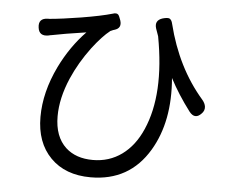

<svg xmlns="http://www.w3.org/2000/svg" viewBox="-53 -782 1032 880"><g transform="rotate(5 463.0 -341.5)"><path d="M395 38Q278 38 210 -31Q142 -100 142 -218Q142 -332 200 -452Q248 -550 318 -622Q216 -607 157 -595Q156 -595 153 -594.5Q150 -594 148 -593Q103 -584 98 -625Q92 -668 137 -669Q141 -669 144 -669Q202 -674 288 -688Q379 -703 431 -718Q448 -724 456 -716Q461 -711 468 -690Q479 -655 445 -645Q440 -644 432 -640Q428 -639 427 -638Q391 -610 346 -551Q293 -480 260 -404Q220 -311 220 -228Q220 -134 273 -85Q320 -42 398 -42Q473 -42 531 -84Q589 -126 623 -204Q696 -370 647 -633Q639 -655 635 -667Q623 -704 660 -716Q681 -722 691 -719Q702 -714 706 -695Q755 -498 873 -362Q887 -346 889 -330Q891 -312 877 -298Q848 -267 821 -301Q765 -375 727 -448Q744 -249 663 -113Q573 38 395 38Z"/></g></svg>

Font: GenSenRounded TW R
Style: Regular
Weight: 400
Version: Version 1.501;PS 1;hotconv 16.6.51;makeotf.lib2.5.65220